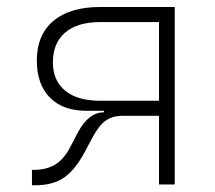

<svg xmlns="http://www.w3.org/2000/svg" viewBox="-20 -538 626 560"><path d="M232.9 -214.8Q163.6 -214.8 125.5 -253.4Q87.4 -292 87.4 -361.8Q87.4 -436 135.5 -476.8Q183.6 -517.6 272 -517.6H489.7V0H443.8V-200.2H337.9Q307.1 -200.2 287.4 -185.5Q267.6 -170.9 249 -135.7L228 -96.2Q199.2 -42 166.5 -19.8Q133.8 2.4 82.5 2.4H73.2V-42.5H77.6Q115.7 -42.5 141.4 -58.3Q167 -74.2 185.1 -109.4L206.5 -150.4Q237.8 -210.4 283.2 -210.4V-214.8ZM443.8 -244.1V-473.6H272Q206.1 -473.6 170.2 -443.1Q134.3 -412.6 134.3 -356.4Q134.3 -302.7 170.2 -273.4Q206.1 -244.1 272 -244.1Z"/></svg>

Font: Cascadia Mono NF ExtraLight
Style: Regular
Weight: 200
Monospace: yes
Designer: Aaron Bell
Foundry: Saja Typeworks
Version: Version 2404.023; ttfautohint (v1.8.4)